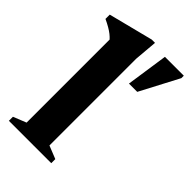

<svg xmlns="http://www.w3.org/2000/svg" viewBox="-219 -794 870 870"><g transform="rotate(45 216.5 -359.0)"><path d="M225.5 -51 288 -26V0H16.5V-26L79 -51V-583Q71 -592 60 -600.8Q49 -609.5 34 -618.2Q19 -627 -0.5 -636V-663.5L214 -718H235L225.5 -607ZM282 -504 311.5 -705H432.5V-689.5L335 -504Z"/></g></svg>

Font: Newsreader 16pt 16pt
Style: Bold
Weight: 700
Version: Version 1.003